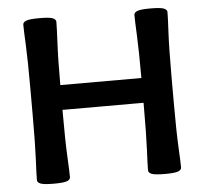

<svg xmlns="http://www.w3.org/2000/svg" viewBox="-49 -706 814 765"><g transform="rotate(-5 358.0 -323.0)"><path d="M520 -381.3Q520 -490.7 517.1 -551.8Q514.2 -613.3 514.2 -633.8Q514.2 -643.6 527.3 -648.9Q540.5 -654.3 580.1 -654.3Q620.6 -654.3 633.5 -648.9Q646.5 -643.6 646.5 -633.8Q646.5 -613.3 643.3 -551.8Q640.1 -490.2 640.1 -378.9V-267.6Q640.1 -156.2 643.3 -94.7Q646.5 -33.2 646.5 -12.7Q646.5 -2.9 633.5 2.4Q620.6 7.8 580.1 7.8Q540.5 7.8 527.3 2.4Q514.2 -2.9 514.2 -12.7Q514.2 -33.2 517.1 -94.7Q520 -156.2 520 -267.6V-282.2H195.8V-267.6Q195.8 -156.2 199 -94.7Q202.1 -33.2 202.1 -12.7Q202.1 -2.9 189.2 2.4Q176.3 7.8 135.7 7.8Q96.2 7.8 83 2.4Q69.8 -2.9 69.8 -12.7Q69.8 -33.2 72.8 -94.7Q75.7 -156.2 75.7 -267.6V-378.9Q75.7 -490.2 72.8 -551.8Q69.8 -613.3 69.8 -633.8Q69.8 -643.6 83 -648.9Q96.2 -654.3 135.7 -654.3Q176.3 -654.3 189.2 -648.9Q202.1 -643.6 202.1 -633.8Q202.1 -613.3 199.2 -551.8Q195.8 -490.7 195.8 -381.3Z"/></g></svg>

Font: ALMAS
Style: Bold
Weight: 700
Designer: ALMAS Font/ by Husham Jawad Kadhim, derived from the Bainsely font by/ Paul James MIller
Foundry: High-Logic / Made with FontCreator
Version: Version 1.411;September 19, 2021;FontCreator 14.0.0.2814 32-